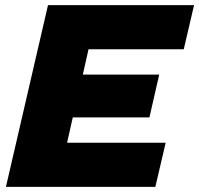

<svg xmlns="http://www.w3.org/2000/svg" viewBox="-20 -724 772 744"><path d="M3 0 166 -704H732L692 -533H323L301 -435H597L559 -269H262L240 -171H622L582 0Z"/></svg>

Font: Prodigy Sans ExtraBold
Style: Italic
Weight: 800
Italic angle: -13°
Designer: Wei Huang
Foundry: Wei Huang
Version: Version 1.003; ttfautohint (v1.8.3)